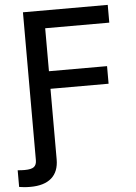

<svg xmlns="http://www.w3.org/2000/svg" viewBox="-85 -774 732 1030"><g transform="rotate(-5 280.5 -259.5)"><path d="M-23.9 204.1V114.3Q-14.6 115.2 -4.6 115.7Q5.4 116.2 13.2 116.2Q49.8 116.2 64 105Q78.1 93.8 78.1 68.8V-62.5H189.5V74.2Q189.5 140.1 150.4 174.6Q111.3 209 36.1 209Q18.1 209 2.2 207.5Q-13.7 206.1 -23.9 204.1ZM78.1 0V-727.5H534.7V-631.8H189.5V-400.4H502.4V-305.7H189.5V0Z"/></g></svg>

Font: Inter 17pt Medium
Style: Regular
Weight: 500
Version: Version 4.001;git-66647c0bb